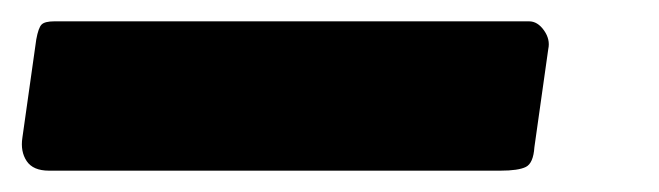

<svg xmlns="http://www.w3.org/2000/svg" viewBox="-36 0 618 180"><path d="M465 138Q464 153 457 156.5Q450 160 433 160H10Q-5 160 -11 151Q-17 142 -15 129L-2 37Q0 26 3 23Q6 20 15 20H460Q468 20 474 28.5Q480 37 478 46Z"/></svg>

Font: Libre Franklin Black
Style: Italic
Weight: 900
Italic angle: -8°
Designer: Pablo Impallari, Rodrigo Fuenzalida, Nhung Nguyen
Foundry: Impallari Type
Version: Version 3.000